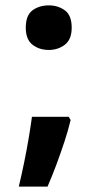

<svg xmlns="http://www.w3.org/2000/svg" viewBox="-20 -576 364 715"><path d="M236 -141 243 -129Q234 -91 220 -48.5Q206 -6 190 37Q174 80 157 119H50Q60 77 69.5 31Q79 -15 86.5 -59.5Q94 -104 99 -141ZM162 -390Q126 -390 101 -409.5Q76 -429 76 -473Q76 -519 101 -537.5Q126 -556 162 -556Q196 -556 221.5 -537.5Q247 -519 247 -473Q247 -429 221.5 -409.5Q196 -390 162 -390Z"/></svg>

Font: Noto Sans Devanagari
Style: Bold
Weight: 700
Version: Version 2.003